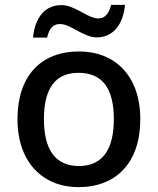

<svg xmlns="http://www.w3.org/2000/svg" viewBox="-20 -761 649 791"><path d="M116 -606H174C183 -644 199 -662 227 -662C272 -662 323 -607 379 -607C443 -607 487 -656 495 -741H438C428 -704 412 -685 385 -685C341 -685 290 -740 233 -740C168 -740 124 -692 116 -606ZM558 -270C558 -449 453 -549 306 -549C149 -549 52 -449 52 -270C52 -91 158 10 303 10C459 10 558 -91 558 -270ZM161 -270C161 -392 204 -461 304 -461C405 -461 449 -392 449 -270C449 -149 405 -77 305 -77C205 -77 161 -149 161 -270Z"/></svg>

Font: Noto Sans Bengali UI Medium
Style: Regular
Weight: 500
Designer: Jelle Bosma - Monotype Design Team
Foundry: Monotype Imaging Inc.
Version: Version 2.003